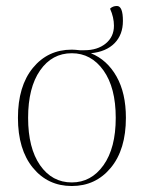

<svg xmlns="http://www.w3.org/2000/svg" viewBox="-20 -610 481 642"><path d="M220 -444Q229 -444 247 -442H262Q306 -442 333.5 -464.5Q361 -487 361 -524Q361 -552 348 -581Q357 -590 371 -590Q391 -590 391 -540Q391 -494 363 -465.5Q335 -437 284 -432Q338 -410 369.5 -354.5Q401 -299 401 -216Q401 -110 350.5 -49Q300 12 220 12Q140 12 90 -49Q40 -110 40 -216Q40 -322 90 -383Q140 -444 220 -444ZM220 0Q285 0 326 -57.5Q367 -115 367 -216Q367 -317 326 -374.5Q285 -432 220 -432Q154 -432 114 -374.5Q74 -317 74 -216Q74 -115 114 -57.5Q154 0 220 0Z"/></svg>

Font: Arapey Thin-Display
Style: Regular
Weight: 100
Designer: Eduardo Rodriguez Tunni
Foundry: Eduardo Rodriguez Tunni
Version: Version 4.000